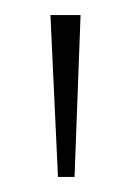

<svg xmlns="http://www.w3.org/2000/svg" viewBox="-20 -734 174 255"><path d="M57 -499H79L87 -714H47Z"/></svg>

Font: Noto Serif Gurmukhi Thin
Style: Regular
Weight: 100
Designer: Vaibhav Singh and the Monotype Design Team
Foundry: Monotype Imaging Inc.
Version: Version 2.004